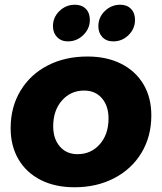

<svg xmlns="http://www.w3.org/2000/svg" viewBox="-20 -786 684 812"><path d="M360 -702Q360 -665 332.5 -638Q305 -611 267 -611Q239 -611 221.5 -629Q204 -647 204 -675Q204 -713 231.5 -739.5Q259 -766 297 -766Q326 -766 343 -748.5Q360 -731 360 -702ZM551 -702Q551 -665 524 -638Q497 -611 459 -611Q430 -611 413 -629Q396 -647 396 -675Q396 -713 423.5 -739.5Q451 -766 489 -766Q517 -766 534 -748.5Q551 -731 551 -702ZM620 -298Q620 -209 578.5 -140Q537 -71 463 -32.5Q389 6 295 6Q213 6 152 -25Q91 -56 58 -112.5Q25 -169 25 -244Q25 -333 66.5 -402Q108 -471 181.5 -509Q255 -547 350 -547Q432 -547 493 -516Q554 -485 587 -429Q620 -373 620 -298ZM205 -252Q205 -199 233 -166.5Q261 -134 308 -134Q365 -134 402 -176Q439 -218 439 -285Q439 -338 411 -370.5Q383 -403 336 -403Q279 -403 242 -361Q205 -319 205 -252Z"/></svg>

Font: TypoPRO Montserrat Alternates
Style: Bold Italic
Weight: 700
Italic angle: -11.3°
Designer: Julieta Ulanovsky
Foundry: Julieta Ulanovsky
Version: Version 6.001